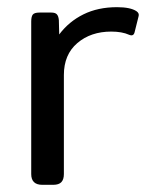

<svg xmlns="http://www.w3.org/2000/svg" viewBox="-20 -515 434 535"><path d="M67 -30V-455Q67 -469 71.5 -474.5Q76 -480 90 -480H123Q134 -480 138.5 -475Q143 -470 144 -459L145 -419Q172 -455 212.5 -475Q253 -495 306 -495Q343 -495 360 -484Q369 -478 366 -469L355 -425Q352 -413 340 -418Q320 -427 290 -427Q233 -427 195.5 -395Q158 -363 158 -306V-30Q158 -15 151 -7.5Q144 0 128 0H98Q67 0 67 -30Z"/></svg>

Font: Mitr Light
Style: Regular
Weight: 300
Designer: Thanarat Vachiruckul
Foundry: Cadson Demak
Version: Version 1.003